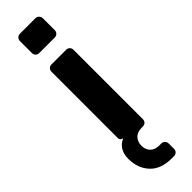

<svg xmlns="http://www.w3.org/2000/svg" viewBox="-318 -722 920 920"><g transform="rotate(-45 142.0 -262.5)"><path d="M186 206Q114 206 76 165Q38 124 38 60Q38 28 52 5.5Q66 -17 90 -26L87 -28Q81 -29 77 -34Q73 -39 73 -45V-495Q73 -506 80 -513Q87 -520 97 -520H197Q208 -520 215 -513Q222 -506 222 -495V-25Q222 -14 215 -7Q208 0 197 0H190Q159 0 143 17Q127 34 127 60Q127 87 143 103.5Q159 120 190 120H202Q213 120 220 127.5Q227 135 227 145V181Q227 192 220 199Q213 206 202 206ZM95 -600Q84 -600 77 -607Q70 -614 70 -625V-705Q70 -716 77 -723.5Q84 -731 95 -731H200Q210 -731 217.5 -723.5Q225 -716 225 -705V-625Q225 -614 217.5 -607Q210 -600 200 -600Z"/></g></svg>

Font: Rubik SemiBold
Style: Regular
Weight: 600
Designer: Hubert and Fischer
Foundry: Hubert and Fischer
Version: Version 2.300;gftools[0.9.30]